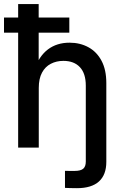

<svg xmlns="http://www.w3.org/2000/svg" viewBox="-31 -748 620 973"><path d="M358.9 205.6Q339.4 205.6 324.5 205.1Q309.6 204.6 298.3 204.1V117.7Q306.6 118.2 321.8 118.2Q336.9 118.2 346.7 118.2Q377.9 118.2 390.9 106.9Q403.8 95.7 403.8 70.8V0H507.8V72.3Q507.8 137.7 470.5 171.6Q433.1 205.6 358.9 205.6ZM165.5 -302.7V0H61V-727.5H165V-393.1H142.1Q166.5 -463.4 211.9 -497.6Q257.3 -531.7 321.3 -531.7Q375 -531.7 417.2 -508.5Q459.5 -485.4 483.6 -439.9Q507.8 -394.5 507.8 -326.7V0H403.8V-314Q403.8 -375.5 374 -407.5Q344.2 -439.5 290 -439.5Q254.9 -439.5 226.6 -424.8Q198.2 -410.2 181.9 -379.9Q165.5 -349.6 165.5 -302.7ZM-10.7 -582.5V-659.2H320.3V-582.5Z"/></svg>

Font: Inter 28pt Medium
Style: Regular
Weight: 500
Designer: Rasmus Andersson
Foundry: rsms
Version: Version 4.001;git-66647c0bb